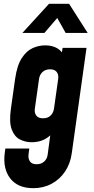

<svg xmlns="http://www.w3.org/2000/svg" viewBox="-20 -800 493 1003"><path d="M154 183Q73 183 33.5 132Q-6 81 5 -2L8 -24H133L129 8Q126.5 29.5 136.8 43.8Q147 58 171.5 58Q195 58 210.5 44.2Q226 30.5 229 8L242.5 -93Q203.5 -57 145 -57Q112.5 -57 84 -71.5Q55.5 -86 41.2 -123.8Q27 -161.5 37 -232L59 -388Q69 -458.5 93.8 -496.5Q118.5 -534.5 150.8 -548.8Q183 -563 215 -563Q274 -563 303.5 -526.5L307 -550H432L355 0Q347.5 55 319.8 96.2Q292 137.5 249.2 160.2Q206.5 183 154 183ZM204.5 -182Q229.5 -182 244.2 -196.2Q259 -210.5 262 -232L284 -388Q287 -410 276.2 -424Q265.5 -438 241.5 -438Q217 -438 202 -423.8Q187 -409.5 184 -388L162 -232Q159 -210 169.8 -196Q180.5 -182 204.5 -182ZM97 -628 236 -780H341L438 -628H323L279 -706L212 -628Z"/></svg>

Font: Mohave
Style: Bold Italic
Weight: 700
Italic angle: -8°
Designer: Gumpita Rahayu
Foundry: Tokotype
Version: Version 2.003; ttfautohint (v1.8.3)